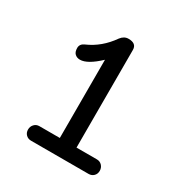

<svg xmlns="http://www.w3.org/2000/svg" viewBox="-103 -461 508 538"><g transform="rotate(30 151.0 -192.0)"><path d="M163 -384Q189 -384 189 -363V-47H255Q265 -47 271.5 -40Q278 -33 278 -23Q278 -13 271.5 -6.5Q265 0 255 0H69Q59 0 52.5 -6.5Q46 -13 46 -23Q46 -33 52.5 -40Q59 -47 69 -47H135V-300Q98 -265 74 -265Q64 -265 57.5 -271Q51 -277 51 -290Q51 -303 65 -309Q109 -328 139 -371Q149 -384 163 -384Z"/></g></svg>

Font: Flamenco
Style: Regular
Weight: 400
Designer: Luciano Vergara
Foundry: Luciano Vergara
Version: Version 1.003